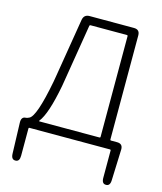

<svg xmlns="http://www.w3.org/2000/svg" viewBox="-134 -827 958 1133"><g transform="rotate(15 345.0 -260.5)"><path d="M69 208Q43 209 42 173L36 -16Q35 -52 64 -52Q69 -52 82 -58Q123 -75 166 -301Q169 -318 172 -336L231 -695Q237 -729 271 -729H542Q578 -729 578 -693V-57Q578 -52 583 -52H620Q656 -52 655 -16L648 173Q647 209 621 208Q596 208 596 172V5Q596 0 591 0H99Q94 0 94 5V172Q94 208 69 208ZM144 -56Q141 -52 146 -52H513Q518 -52 518 -57V-673Q518 -678 513 -678H291Q285 -678 284 -672L227 -324Q224 -306 221 -288Q187 -109 144 -56Z"/></g></svg>

Font: Resource Han Rounded JP Light
Style: Regular
Weight: 300
Designer: Cyano Hao (round all glyphs); Ryoko NISHIZUKA 西塚涼子 (kana, bopomofo & ideographs); Paul D. Hunt (Latin, Greek & Cyrillic)
Foundry: Cyano Hao
Version: 0.990